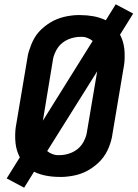

<svg xmlns="http://www.w3.org/2000/svg" viewBox="-20 -813 640 891"><path d="M92 58 11 15 72 -83Q64 -98 59 -114.5Q54 -131 52 -149Q50 -167 50.5 -188.5Q51 -210 53 -222L107 -543Q109 -559 114 -575Q119 -591 125 -606Q131 -621 139.5 -636Q148 -651 159.5 -664Q171 -677 184.5 -688Q198 -699 212.5 -708Q227 -717 243 -723.5Q259 -730 274.5 -734Q290 -738 309 -740.5Q328 -743 339 -743H353Q384 -743 414 -737.5Q444 -732 471 -719L517 -793L598 -750L537 -652Q545 -637 550 -620.5Q555 -604 557 -586Q559 -568 558.5 -546.5Q558 -525 556 -513L502 -192Q500 -176 495.5 -160Q491 -144 485 -129Q479 -114 470 -99Q461 -84 449.5 -71Q438 -58 424.5 -47Q411 -36 396.5 -27Q382 -18 366.5 -11.5Q351 -5 335 -1Q319 3 300 5.5Q281 8 270 8H256Q225 8 195 2.5Q165 -3 138 -16ZM179 -253 410 -623Q401 -631 387 -636.5Q373 -642 365 -642H353Q339 -642 324.5 -639Q310 -636 296 -630Q282 -624 270 -614.5Q258 -605 249 -592.5Q240 -580 233.5 -563.5Q227 -547 226 -538ZM245 -93H256Q270 -93 284.5 -96Q299 -99 313 -105Q327 -111 339 -120.5Q351 -130 360 -142.5Q369 -155 375.5 -171.5Q382 -188 383 -198L431 -482L199 -112Q208 -104 222 -98.5Q236 -93 245 -93Z"/></svg>

Font: Iosevka Aile Oblique
Style: Bold
Weight: 700
Italic angle: -9°
Designer: Belleve Invis
Foundry: Belleve Invis
Version: Version 31.1.0; ttfautohint (v1.8.4)